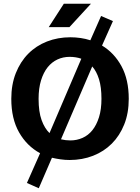

<svg xmlns="http://www.w3.org/2000/svg" viewBox="-20 -839 744 1020"><path d="M349 -695H239L319 -819H463ZM517 -754 580 -727 522 -597Q587 -558 625.5 -487Q664 -416 664 -314Q664 -238 640 -178Q616 -118 574 -76Q532 -34 474.5 -11.5Q417 11 350 11Q326 11 301.5 7.5Q277 4 256 -1L186 161L123 133L193 -25Q123 -63 81.5 -135.5Q40 -208 40 -314Q40 -390 64 -450.5Q88 -511 130 -553.5Q172 -596 229.5 -618.5Q287 -641 354 -641Q381 -641 408.5 -637Q436 -633 460 -625ZM185 -314Q185 -245 201 -201Q217 -157 243 -132L412 -527Q398 -532 382 -534.5Q366 -537 350 -537Q315 -537 285 -523Q255 -509 233 -481.5Q211 -454 198 -412Q185 -370 185 -314ZM354 -93Q388 -93 418.5 -106.5Q449 -120 471 -147.5Q493 -175 506 -216.5Q519 -258 519 -314Q519 -376 506 -418Q493 -460 470 -486L304 -99Q328 -93 354 -93Z"/></svg>

Font: Mukta Vaani
Style: Bold
Weight: 700
Designer: Noopur Datye, Girish Dalvi, Yashodeep Gholap, Pallavi Karambelkar
Foundry: Ek Type
Version: Version 2.538;PS 1.000;hotconv 16.6.51;makeotf.lib2.5.65220;